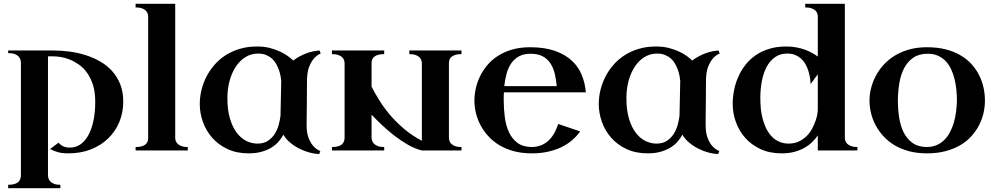

<svg xmlns="http://www.w3.org/2000/svg" viewBox="-20 -790 5231 1008"><path d="M22.9 -524.9H261.2Q301.8 -524.9 344.5 -519.3Q387.2 -513.7 428 -501Q468.8 -488.3 504.9 -467.8Q541 -447.3 568.1 -417.5Q595.2 -387.7 611.1 -347.9Q627 -308.1 627 -256.8Q627 -198.2 606 -148.4Q585 -98.6 546.9 -62.3Q508.8 -25.9 456.1 -5.4Q403.3 15.1 339.8 15.1Q306.2 15.1 283.7 8.8Q261.2 2.4 243.2 -7.8L287.1 -41Q299.3 -27.3 313.5 -21.2Q327.6 -15.1 348.1 -15.1Q376.5 -15.1 400.6 -31Q424.8 -46.9 442.4 -77.6Q460 -108.4 470 -153.3Q480 -198.2 480 -255.9Q480 -306.2 468.3 -343.3Q456.5 -380.4 437.7 -407Q418.9 -433.6 395 -450.4Q371.1 -467.3 346.9 -477.1Q322.8 -486.8 300.5 -490.5Q278.3 -494.1 262.2 -494.1H231.9V128.9Q231.9 136.2 234.1 145Q236.3 153.8 243.2 161.6Q250 169.4 262.7 174.8Q275.4 180.2 296.9 180.2V198.2H22.9V180.2Q43.5 180.2 56.4 176Q69.3 171.9 76.7 164.8Q84 157.7 86.9 148.4Q89.8 139.2 89.8 128.9V-460Q89.8 -467.3 87.4 -476.3Q85 -485.4 77.9 -493.2Q70.8 -501 57.6 -506.1Q44.4 -511.2 22.9 -511.2Z M691.9 -18.1Q710.9 -18.1 723.6 -21.7Q736.3 -25.4 743.9 -31.7Q751.5 -38.1 754.6 -46.6Q757.8 -55.2 757.8 -64.9V-703.1Q757.8 -710.4 755.1 -719Q752.4 -727.5 745.1 -734.6Q737.8 -741.7 725.1 -746.3Q712.4 -751 691.9 -751V-770H899.9V-65.9Q899.9 -58.6 902.6 -50.3Q905.3 -42 912.6 -34.9Q919.9 -27.8 932.9 -22.9Q945.8 -18.1 965.8 -18.1V0H691.9Z M1329.6 -545.9Q1366.2 -545.9 1396.7 -538.1Q1427.2 -530.3 1450.9 -519Q1474.6 -507.8 1491.9 -495.1Q1509.3 -482.4 1519.5 -472.2Q1534.7 -483.9 1552.2 -493.4Q1569.8 -502.9 1587.9 -509.8Q1606 -516.6 1623.8 -520.3Q1641.6 -523.9 1657.7 -524.9L1663.6 -508.8Q1644 -501 1628.4 -483.4Q1615.2 -468.3 1604 -441.9Q1592.8 -415.5 1591.8 -373Q1591.3 -348.1 1591.3 -321.3Q1591.3 -294.4 1591.1 -268.3Q1590.8 -242.2 1590.6 -218.5Q1590.3 -194.8 1590.1 -176.3Q1589.8 -157.7 1589.8 -146.2Q1589.8 -134.8 1589.8 -132.8Q1589.8 -90.3 1600.8 -64Q1611.8 -37.6 1625.5 -22.5Q1641.6 -4.9 1661.6 2.9L1655.8 19Q1631.8 18.1 1604.5 10.7Q1577.1 3.4 1551.3 -9.8Q1525.4 -22.9 1503.4 -41.3Q1481.4 -59.6 1467.8 -83Q1458 -64.5 1442.9 -46.9Q1427.7 -29.3 1405.8 -15.6Q1383.8 -2 1354 6.6Q1324.2 15.1 1285.6 15.1Q1222.2 15.1 1174.1 -7.6Q1126 -30.3 1093.8 -67.1Q1061.5 -104 1045.2 -150.4Q1028.8 -196.8 1028.8 -244.1Q1028.8 -279.8 1037.4 -315.9Q1045.9 -352.1 1062.7 -385.5Q1079.6 -418.9 1104.7 -448.2Q1129.9 -477.5 1163.3 -499.3Q1196.8 -521 1238.3 -533.4Q1279.8 -545.9 1329.6 -545.9ZM1331.5 -36.1Q1365.7 -36.1 1388.2 -51.8Q1410.6 -67.4 1424.1 -89.8Q1437.5 -112.3 1443.8 -137.2Q1450.2 -162.1 1452.6 -181.2L1456.5 -366.2Q1455.6 -376.5 1452.9 -391.1Q1450.2 -405.8 1444.8 -421.4Q1439.5 -437 1430.9 -452.9Q1422.4 -468.8 1409.2 -481Q1396 -493.2 1377.7 -501Q1359.4 -508.8 1335 -508.8Q1298.3 -508.8 1268.6 -490.2Q1238.8 -471.7 1217.8 -439.7Q1196.8 -407.7 1185.3 -365.2Q1173.8 -322.8 1173.8 -274.9Q1173.8 -212.4 1187.3 -167.5Q1200.7 -122.6 1222.9 -93.3Q1245.1 -64 1273.4 -50Q1301.8 -36.1 1331.5 -36.1Z M1997.1 0H1722.7V-18.1Q1743.2 -18.1 1756.1 -22.2Q1769 -26.4 1776.4 -33.4Q1783.7 -40.5 1786.4 -49.6Q1789.1 -58.6 1789.1 -68.8V-458Q1789.1 -465.3 1786.4 -473.9Q1783.7 -482.4 1776.4 -489.5Q1769 -496.6 1756.1 -501.2Q1743.2 -505.9 1722.7 -505.9V-524.9H1997.1V-505.9Q1977.5 -505.9 1964.6 -502Q1951.7 -498 1944.1 -491.7Q1936.5 -485.4 1933.6 -476.8Q1930.7 -468.3 1930.7 -459V-335Q1947.8 -301.3 1971.7 -262.9Q1995.6 -224.6 2027.8 -186.5Q2060.1 -148.4 2101.6 -113.3Q2143.1 -78.1 2194.8 -50.8V-455.1Q2194.8 -462.4 2192.6 -471.4Q2190.4 -480.5 2183.3 -488Q2176.3 -495.6 2163.3 -500.7Q2150.4 -505.9 2128.9 -505.9V-524.9H2402.8V-505.9Q2383.3 -505.9 2370.6 -502Q2357.9 -498 2350.3 -491.7Q2342.8 -485.4 2339.8 -476.8Q2336.9 -468.3 2336.9 -459V-65.9Q2336.9 -58.6 2339.6 -50.3Q2342.3 -42 2349.6 -34.9Q2356.9 -27.8 2369.6 -22.9Q2382.3 -18.1 2402.8 -18.1V0H2194.8Q2159.2 -8.8 2122.3 -29.8Q2085.4 -50.8 2051 -77.4Q2016.6 -104 1985.6 -133.3Q1954.6 -162.6 1930.7 -188V-68.8Q1930.7 -61.5 1933.1 -52.7Q1935.5 -43.9 1942.6 -36.4Q1949.7 -28.8 1962.6 -23.4Q1975.6 -18.1 1997.1 -18.1Z M2625.5 -305.2Q2624.5 -294.4 2624.5 -284.4Q2624.5 -274.4 2624.5 -264.2Q2624.5 -217.8 2630.4 -173.8Q2636.2 -129.9 2652.1 -95.7Q2668 -61.5 2696.3 -40.3Q2724.6 -19 2769.5 -18.1Q2798.3 -18.1 2821 -27.3Q2843.8 -36.6 2860.8 -53Q2877.9 -69.3 2890.1 -91.3Q2902.3 -113.3 2910.6 -139.2L3025.9 -100.1Q3008.3 -75.2 2983.9 -54.2Q2959.5 -33.2 2928 -17.8Q2896.5 -2.4 2857.7 6.3Q2818.8 15.1 2772.5 15.1Q2720.2 15.1 2677.7 3.7Q2635.3 -7.8 2601.8 -27.8Q2568.4 -47.9 2543.7 -75Q2519 -102.1 2502.7 -132.8Q2486.3 -163.6 2478.5 -196.8Q2470.7 -230 2470.7 -262.2Q2470.7 -293 2477.8 -325.4Q2484.9 -357.9 2500 -389.2Q2515.1 -420.4 2538.3 -448Q2561.5 -475.6 2594 -496.6Q2626.5 -517.6 2668.5 -529.8Q2710.4 -542 2762.7 -542Q2839.4 -542 2893.3 -522.9Q2947.3 -503.9 2982.2 -471.4Q3017.1 -439 3034.4 -396Q3051.8 -353 3055.7 -305.2ZM2765.6 -507.8Q2730 -507.8 2705.3 -494.6Q2680.7 -481.4 2664.6 -458.5Q2648.4 -435.5 2639.9 -404.5Q2631.3 -373.5 2627.4 -337.9H2902.8Q2899.9 -373 2892.3 -403.8Q2884.8 -434.6 2869.4 -457.8Q2854 -481 2828.9 -494.4Q2803.7 -507.8 2765.6 -507.8Z M3424.3 -545.9Q3460.9 -545.9 3491.5 -538.1Q3522 -530.3 3545.7 -519Q3569.3 -507.8 3586.7 -495.1Q3604 -482.4 3614.3 -472.2Q3629.4 -483.9 3647 -493.4Q3664.6 -502.9 3682.6 -509.8Q3700.7 -516.6 3718.5 -520.3Q3736.3 -523.9 3752.4 -524.9L3758.3 -508.8Q3738.8 -501 3723.1 -483.4Q3710 -468.3 3698.7 -441.9Q3687.5 -415.5 3686.5 -373Q3686 -348.1 3686 -321.3Q3686 -294.4 3685.8 -268.3Q3685.5 -242.2 3685.3 -218.5Q3685.1 -194.8 3684.8 -176.3Q3684.6 -157.7 3684.6 -146.2Q3684.6 -134.8 3684.6 -132.8Q3684.6 -90.3 3695.6 -64Q3706.5 -37.6 3720.2 -22.5Q3736.3 -4.9 3756.3 2.9L3750.5 19Q3726.6 18.1 3699.2 10.7Q3671.9 3.4 3646 -9.8Q3620.1 -22.9 3598.1 -41.3Q3576.2 -59.6 3562.5 -83Q3552.7 -64.5 3537.6 -46.9Q3522.5 -29.3 3500.5 -15.6Q3478.5 -2 3448.7 6.6Q3418.9 15.1 3380.4 15.1Q3316.9 15.1 3268.8 -7.6Q3220.7 -30.3 3188.5 -67.1Q3156.2 -104 3139.9 -150.4Q3123.5 -196.8 3123.5 -244.1Q3123.5 -279.8 3132.1 -315.9Q3140.6 -352.1 3157.5 -385.5Q3174.3 -418.9 3199.5 -448.2Q3224.6 -477.5 3258.1 -499.3Q3291.5 -521 3333 -533.4Q3374.5 -545.9 3424.3 -545.9ZM3426.3 -36.1Q3460.4 -36.1 3482.9 -51.8Q3505.4 -67.4 3518.8 -89.8Q3532.2 -112.3 3538.6 -137.2Q3544.9 -162.1 3547.4 -181.2L3551.3 -366.2Q3550.3 -376.5 3547.6 -391.1Q3544.9 -405.8 3539.6 -421.4Q3534.2 -437 3525.6 -452.9Q3517.1 -468.8 3503.9 -481Q3490.7 -493.2 3472.4 -501Q3454.1 -508.8 3429.7 -508.8Q3393.1 -508.8 3363.3 -490.2Q3333.5 -471.7 3312.5 -439.7Q3291.5 -407.7 3280 -365.2Q3268.6 -322.8 3268.6 -274.9Q3268.6 -212.4 3282 -167.5Q3295.4 -122.6 3317.6 -93.3Q3339.8 -64 3368.2 -50Q3396.5 -36.1 3426.3 -36.1Z M4273.4 -79.1Q4261.7 -61.5 4244.6 -44.7Q4227.5 -27.8 4204.1 -14.4Q4180.7 -1 4150.9 7.1Q4121.1 15.1 4083.5 15.1Q4020 15.1 3971.9 -7.6Q3923.8 -30.3 3891.6 -67.1Q3859.4 -104 3843 -150.4Q3826.7 -196.8 3826.7 -244.1Q3826.7 -279.8 3833.7 -315.9Q3840.8 -352.1 3855.5 -385.5Q3870.1 -418.9 3892.6 -448.2Q3915 -477.5 3946.3 -499.3Q3977.5 -521 4017.6 -533.4Q4057.6 -545.9 4107.4 -545.9Q4135.7 -545.9 4160.6 -541.3Q4185.5 -536.6 4206.3 -529.1Q4227.1 -521.5 4243.9 -512Q4260.7 -502.4 4273.4 -493.2V-703.1Q4273.4 -710.4 4270.8 -719Q4268.1 -727.5 4260.7 -734.6Q4253.4 -741.7 4240.7 -746.3Q4228 -751 4207.5 -751V-770H4415.5V-65.9Q4415.5 -58.6 4418.2 -50.3Q4420.9 -42 4428.2 -34.9Q4435.5 -27.8 4448.5 -22.9Q4461.4 -18.1 4481.4 -18.1V0H4273.4ZM4119.6 -36.1Q4151.4 -36.1 4175.3 -47.9Q4199.2 -59.6 4216.3 -77.1Q4233.4 -94.7 4244.4 -116Q4255.4 -137.2 4262 -156.5Q4268.6 -175.8 4271 -190.2Q4273.4 -204.6 4273.4 -209V-399.9L4235.8 -349.1Q4233.4 -393.6 4220.2 -428.7Q4214.4 -443.8 4205.6 -458.3Q4196.8 -472.7 4183.8 -483.9Q4170.9 -495.1 4153.3 -502Q4135.7 -508.8 4112.8 -508.8Q4076.2 -508.8 4049.3 -490.2Q4022.5 -471.7 4005.4 -439.7Q3988.3 -407.7 3980 -365.2Q3971.7 -322.8 3971.7 -274.9Q3971.7 -212.4 3983.6 -167.5Q3995.6 -122.6 4015.6 -93.3Q4035.6 -64 4062.5 -50Q4089.4 -36.1 4119.6 -36.1Z M4544.9 -262.2Q4544.9 -293 4552.7 -325.4Q4560.5 -357.9 4576.7 -389.2Q4592.8 -420.4 4617.4 -448Q4642.1 -475.6 4675.5 -496.6Q4709 -517.6 4751.7 -529.8Q4794.4 -542 4846.7 -542Q4901.4 -542 4945.1 -530.8Q4988.8 -519.5 5022.5 -499.8Q5056.2 -480 5080.6 -453.1Q5105 -426.3 5120.6 -395Q5136.2 -363.8 5143.6 -329.8Q5150.9 -295.9 5150.9 -262.2Q5150.9 -230 5143.6 -197Q5136.2 -164.1 5120.4 -133.3Q5104.5 -102.5 5080.3 -75.4Q5056.2 -48.3 5022.2 -28.3Q4988.3 -8.3 4944.6 3.4Q4900.9 15.1 4846.7 15.1Q4794.4 15.1 4752 3.7Q4709.5 -7.8 4676 -27.8Q4642.6 -47.9 4617.9 -75Q4593.3 -102.1 4576.9 -132.8Q4560.5 -163.6 4552.7 -196.8Q4544.9 -230 4544.9 -262.2ZM4693.8 -264.2Q4693.8 -217.8 4700.4 -173.8Q4707 -129.9 4723.9 -95.7Q4740.7 -61.5 4769.8 -40.3Q4798.8 -19 4843.8 -18.1Q4873.5 -18.1 4897 -28.1Q4920.4 -38.1 4938 -55.7Q4955.6 -73.2 4967.8 -96.7Q4980 -120.1 4987.8 -147Q4995.6 -173.8 4999.3 -202.6Q5002.9 -231.4 5003.9 -259.8Q5003.9 -288.6 5001 -318.4Q4998 -348.1 4991.2 -375.7Q4984.4 -403.3 4972.9 -427.5Q4961.4 -451.7 4944.3 -469.5Q4927.2 -487.3 4904.1 -497.6Q4880.9 -507.8 4850.1 -507.8Q4805.2 -507.8 4775.4 -487.5Q4745.6 -467.3 4727.5 -433.6Q4709.5 -399.9 4701.9 -355.7Q4694.3 -311.5 4693.8 -264.2Z"/></svg>

Font: Uncial Antiqua
Style: Regular
Weight: 400
Version: Version 1.000